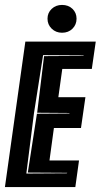

<svg xmlns="http://www.w3.org/2000/svg" viewBox="-30 -760 409 780"><path d="M-10 0 73 -591H359L343 -480H223L207 -365H317L299 -240H189L171 -108H291L276 0ZM77 -55 242 -56 243 -58 83 -59 120 -298 252 -299V-301L121 -302L149 -532L309 -533L310 -535L145 -536L108 -300ZM222 -627Q197 -627 180 -643.5Q163 -660 163 -684Q163 -708 180 -724Q197 -740 222 -740Q248 -740 264.5 -724Q281 -708 281 -684Q281 -660 264.5 -643.5Q248 -627 222 -627Z"/></svg>

Font: Alumni Sans Inline One
Style: Italic
Weight: 400
Italic angle: -8°
Designer: Robert E. Leuschke
Foundry: Robert E. Leuschke
Version: Version 1.100; ttfautohint (v1.8.3)